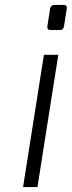

<svg xmlns="http://www.w3.org/2000/svg" viewBox="-20 -754 289 774"><path d="M171 -648 182 -719Q185 -734 199 -734H238Q251 -734 249 -719L238 -648Q235 -633 222 -633H183Q176 -633 173 -637Q170 -641 171 -648ZM157 -533H215L131 0H73Z"/></svg>

Font: Exo Light
Style: Italic
Weight: 300
Italic angle: -9°
Designer: Natanael Gama
Foundry: Natanael Gama
Version: Version 1.500; ttfautohint (v1.6)